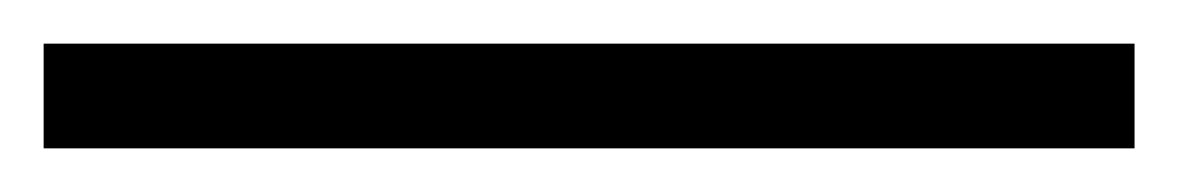

<svg xmlns="http://www.w3.org/2000/svg" viewBox="-20 -20 540 88"><path d="M0 0H500V48H0Z"/></svg>

Font: APTA Sans Regular
Style: Regular
Weight: 400
Version: Version 7.200